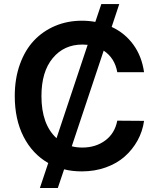

<svg xmlns="http://www.w3.org/2000/svg" viewBox="-20 -840 783 952"><path d="M177.7 92.3 219.2 -31.7Q141.1 -76.2 97.2 -161.6Q53.2 -247.1 53.2 -363.8Q53.2 -450.2 78.6 -521Q104 -591.8 148.4 -638.9Q192.9 -686 253.9 -711.7Q314.9 -737.3 386.2 -737.3Q420.4 -737.3 452.6 -731.4L482.4 -819.8H571.3L533.7 -706.5Q599.1 -676.3 641.1 -618.7Q683.1 -561 694.3 -481.9H561.5Q549.3 -552.2 494.1 -588.9L335.9 -114.7Q359.4 -108.4 388.2 -108.4Q454.6 -108.4 502 -143.6Q549.3 -178.7 561.5 -241.7L694.3 -240.7Q687 -188.5 661.9 -143.1Q636.7 -97.7 597.9 -63.5Q559.1 -29.3 504.4 -9.8Q449.7 9.8 386.2 9.8Q336.9 9.8 297.9 -0.5L266.6 92.3ZM260.3 -154.8 414.6 -617.7Q402.3 -619.1 388.7 -619.1Q297.4 -619.1 241.5 -551.8Q185.5 -484.4 185.5 -363.8Q185.5 -223.1 260.3 -154.8Z"/></svg>

Font: Interop SemBd
Style: Regular
Weight: 600
Designer: Rasmus Andersson, Google, Jang Haemin
Foundry: jhaemin
Version: Version 1.007